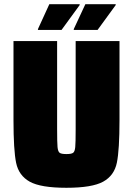

<svg xmlns="http://www.w3.org/2000/svg" viewBox="-20 -883 631 911"><path d="M44 -313V-688H251V-270Q251 -206 253 -185Q255 -164 263 -158Q271 -152 295 -152Q319 -152 327 -158Q335 -164 337 -185Q339 -206 339 -270V-688H547V-313Q547 -172 534.5 -111Q522 -50 469.5 -21Q417 8 295 8Q173 8 121 -21Q69 -50 56.5 -110.5Q44 -171 44 -313ZM160 -741V-745L214 -863H358V-859L272 -741ZM330 -741V-745L385 -863H529V-859L443 -741Z"/></svg>

Font: Saira Semi Condensed Black
Style: Regular
Weight: 900
Width: 4
Designer: Hector Gatti with collaboration of the Omnibus-Type team
Foundry: Omnibus-Type
Version: Version 1.001; ttfautohint (v1.8)